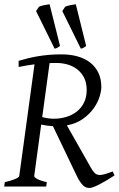

<svg xmlns="http://www.w3.org/2000/svg" viewBox="-20 -889 566 915"><path d="M525.9 -53.2Q506.8 -40.5 488.3 -29.5Q469.7 -18.6 454.1 -10.5Q438.5 -2.4 426 2.2Q413.6 6.8 407.2 6.8Q398.9 6.8 391.4 4.4Q383.8 2 376.2 -5.1Q368.7 -12.2 360.4 -24.7Q352.1 -37.1 342.8 -57.1L232.4 -287.6Q218.3 -288.6 203.4 -290.5Q188.5 -292.5 176.3 -295.4L143.1 -50.8Q141.6 -44.9 157 -36.4Q172.4 -27.8 203.1 -21L200.2 0H0L2.9 -21Q33.7 -27.8 52.2 -35.9Q70.8 -43.9 71.8 -50.8L144.5 -582.5Q125.5 -580.1 106.7 -576.9Q87.9 -573.7 68.8 -569.8V-599.1Q90.8 -605.5 113 -611.1Q135.3 -616.7 159.7 -620.8Q184.1 -625 211.9 -627.4Q239.7 -629.9 272.9 -629.9Q315.9 -629.9 350.8 -619.9Q385.7 -609.9 410.6 -590.1Q435.5 -570.3 449.2 -541.3Q462.9 -512.2 462.9 -474.1Q462.9 -455.1 454.3 -427.5Q445.8 -399.9 426.5 -372.8Q407.2 -345.7 376 -323Q344.7 -300.3 298.8 -291.5L413.1 -89.8Q421.9 -74.2 429.9 -65.9Q438 -57.6 449 -55.7Q460 -53.7 476.1 -58.1Q492.2 -62.5 517.1 -71.8ZM251 -588.9H233.4Q224.6 -588.9 216.3 -588.4L181.2 -331.1Q195.3 -327.1 209.2 -325.2Q223.1 -323.2 236.8 -323.2Q267.6 -323.2 295.9 -331.8Q324.2 -340.3 345.7 -357.2Q367.2 -374 380.1 -399.7Q393.1 -425.3 393.1 -460Q393.1 -496.1 379.6 -520.8Q366.2 -545.4 345.5 -560.5Q324.7 -575.7 299.6 -582.3Q274.4 -588.9 251 -588.9ZM276.9 -836.4 290.5 -856.4Q294.4 -858.9 301 -860.8Q307.6 -862.8 314.9 -864.3Q322.3 -865.7 329.3 -866.7Q336.4 -867.7 341.3 -868.7L390.6 -669.9Q382.3 -664.1 377.4 -661.1Q372.6 -658.2 365.2 -657.2ZM151.9 -836.4 165.5 -856.4Q169.4 -858.9 176 -860.8Q182.6 -862.8 189.9 -864.3Q197.3 -865.7 204.3 -866.7Q211.4 -867.7 216.3 -868.7L266.1 -669.9Q257.8 -664.1 252.7 -661.1Q247.6 -658.2 240.2 -657.2Z"/></svg>

Font: Gentium Plus
Style: Italic
Weight: 400
Italic angle: -8°
Designer: J. Victor Gaultney, Annie Olsen, Iska Routamaa
Foundry: SIL International
Version: Version 1.510